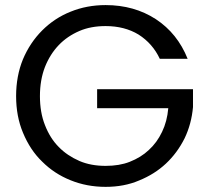

<svg xmlns="http://www.w3.org/2000/svg" viewBox="-20 -725 818 751"><path d="M393.1 -705.1Q504.9 -705.1 589.8 -649.9Q674.3 -594.2 713.9 -495.1H605Q577.1 -554.7 522 -589.8Q467.3 -623 393.1 -623Q335.4 -623 291 -604Q243.2 -583.5 210 -548.8Q175.8 -513.2 155.8 -462.9Q136.2 -412.1 136.2 -349.1Q136.2 -285.2 155.8 -235.8Q175.8 -184.1 210 -149.9Q242.7 -116.2 291 -95.2Q335.4 -76.2 393.1 -76.2Q446.8 -76.2 486.8 -91.8Q531.7 -109.4 562 -138.2Q593.8 -167 613.8 -209Q633.8 -250 638.2 -301.8H359.9V-376H734.9V-306.2Q729 -240.2 702.1 -184.1Q673.3 -126.5 628.9 -85Q584.5 -43.5 523.9 -19Q465.8 5.9 393.1 5.9Q319.3 5.9 255.9 -20Q192.4 -45.4 145 -92.8Q98.1 -137.7 69.8 -206.1Q43 -270 43 -349.1Q43 -427.7 69.8 -493.2Q97.2 -558.1 145 -606Q193.4 -654.3 255.9 -679.2Q319.3 -705.1 393.1 -705.1Z"/></svg>

Font: PoppinsZ
Style: Regular
Weight: 400
Designer: Ninad Kale (Devanagari), Jonny Pinhorn (Latin)
Foundry: Indian Type Foundry
Version: Version 3.002;FEAKit 1.0